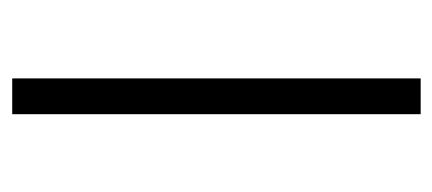

<svg xmlns="http://www.w3.org/2000/svg" viewBox="-222 -504 725 322"><g transform="rotate(90 141.0 -342.5)"><path d="M171 0H111V-685H171Z"/></g></svg>

Font: Trujillo Light
Style: Regular
Weight: 300
Designer: Fira Sans original fonts by bBox Type GmbH, Carrois Corporate GbR, & Edenspiekermann AG / Changes by Cristiano Sobral
Foundry: Fira Sans original fonts by bBox Type GmbH, Carrois Corporate GbR, & Edenspiekermann AG / Changes by Cristiano Sobral
Version: Version 4.301;July 28, 2020;FontCreator 13.0.0.2655 64-bit